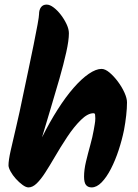

<svg xmlns="http://www.w3.org/2000/svg" viewBox="-20 -828 603 836"><path d="M183 -808Q197 -808 213.5 -795.5Q230 -783 245 -763.5Q260 -744 270 -722.5Q280 -701 280 -683Q280 -652 268.5 -600.5Q257 -549 239 -486Q221 -423 201 -357Q181 -291 163 -230Q196 -296 231 -351Q266 -406 300.5 -445.5Q335 -485 366.5 -506.5Q398 -528 422 -528Q438 -528 457 -512Q476 -496 493.5 -472.5Q511 -449 522 -424.5Q533 -400 533 -382Q533 -357 529.5 -325.5Q526 -294 520 -262Q511 -218 496.5 -174Q482 -130 463 -93Q444 -56 422.5 -34Q401 -12 379 -12Q363 -12 354.5 -22.5Q346 -33 346 -59Q346 -89 354.5 -124.5Q363 -160 373 -196Q383 -232 388 -261Q390 -274 392.5 -287Q395 -300 395 -313Q395 -323 394 -329Q393 -335 387 -335Q362 -335 332 -305.5Q302 -276 272.5 -231.5Q243 -187 217 -142Q196 -106 177 -76.5Q158 -47 140 -29.5Q122 -12 104 -12Q93 -12 78 -23Q63 -34 49 -49.5Q35 -65 26 -81.5Q17 -98 17 -108Q17 -130 26.5 -172.5Q36 -215 50.5 -276Q65 -337 81 -416Q92 -468 104 -525Q116 -582 126.5 -633.5Q137 -685 143.5 -721Q150 -757 150 -766Q150 -785 158.5 -796.5Q167 -808 183 -808Z"/></svg>

Font: Kalam Variable Light
Style: Regular
Weight: 300
Designer: Lipi Raval, Jonny Pinhorn
Foundry: Indian Type Foundry
Version: Version 3.000